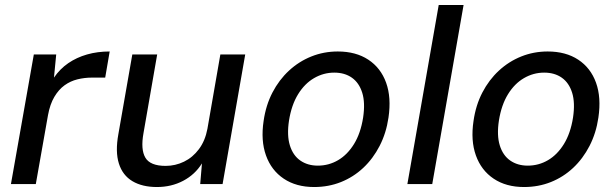

<svg xmlns="http://www.w3.org/2000/svg" viewBox="-20 -740 2477 772"><path d="M24 0 116 -521H206L197 -428Q221 -463 254.5 -486Q288 -509 330 -521Q372 -533 421 -533L403 -428H350Q320 -428 291.5 -421Q263 -414 239.5 -397Q216 -380 198.5 -350.5Q181 -321 173 -277L124 0Z M611 12Q552 12 512.5 -11.5Q473 -35 458 -82.5Q443 -130 456 -201L512 -521H612L557 -205Q545 -139 564.5 -106Q584 -73 646 -73Q685 -73 720 -90Q755 -107 780 -140.5Q805 -174 814 -222L866 -521H966L875 0H785L792 -83Q764 -38 716.5 -13Q669 12 611 12Z M1243 12Q1171 12 1121 -21.5Q1071 -55 1049.5 -115Q1028 -175 1040 -254Q1049 -317 1075.5 -368Q1102 -419 1142 -456Q1182 -493 1232 -513Q1282 -533 1338 -533Q1411 -533 1461 -500Q1511 -467 1532.5 -407.5Q1554 -348 1542 -267Q1533 -205 1506.5 -153.5Q1480 -102 1440.5 -65Q1401 -28 1351 -8Q1301 12 1243 12ZM1258 -74Q1302 -74 1339.5 -96Q1377 -118 1403.5 -161Q1430 -204 1440 -267Q1449 -327 1436.5 -367Q1424 -407 1395 -427.5Q1366 -448 1324 -448Q1281 -448 1243 -426Q1205 -404 1178.5 -361Q1152 -318 1142 -255Q1133 -196 1145.5 -155.5Q1158 -115 1187.5 -94.5Q1217 -74 1258 -74Z M1618 0 1744 -720H1844L1718 0Z M2087 12Q2015 12 1965 -21.5Q1915 -55 1893.5 -115Q1872 -175 1884 -254Q1893 -317 1919.5 -368Q1946 -419 1986 -456Q2026 -493 2076 -513Q2126 -533 2182 -533Q2255 -533 2305 -500Q2355 -467 2376.5 -407.5Q2398 -348 2386 -267Q2377 -205 2350.5 -153.5Q2324 -102 2284.5 -65Q2245 -28 2195 -8Q2145 12 2087 12ZM2102 -74Q2146 -74 2183.5 -96Q2221 -118 2247.5 -161Q2274 -204 2284 -267Q2293 -327 2280.5 -367Q2268 -407 2239 -427.5Q2210 -448 2168 -448Q2125 -448 2087 -426Q2049 -404 2022.5 -361Q1996 -318 1986 -255Q1977 -196 1989.5 -155.5Q2002 -115 2031.5 -94.5Q2061 -74 2102 -74Z"/></svg>

Font: DM Sans 10pt Medium
Style: Italic
Weight: 500
Italic angle: -10°
Version: Version 4.004;gftools[0.9.30]